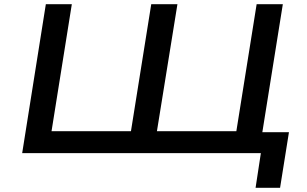

<svg xmlns="http://www.w3.org/2000/svg" viewBox="-20 -725 1452 909"><path d="M1190 164 1215 0H85L197 -705H320L224 -104H600L696 -705H820L723 -104H1099L1195 -705H1319L1222 -99H1348L1306 164Z"/></svg>

Font: Nunito Sans 7pt Expanded SemiBold
Style: Italic
Weight: 600
Width: 7
Italic angle: -9°
Designer: Vernon Adams
Foundry: Vernon Adams
Version: Version 3.101;gftools[0.9.27]